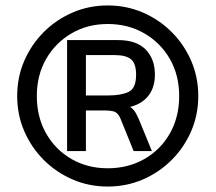

<svg xmlns="http://www.w3.org/2000/svg" viewBox="-20 -674 791 704"><path d="M375 10Q306 10 246 -16Q186 -42 140.5 -87.5Q95 -133 69 -193Q43 -253 43 -322Q43 -391 69 -451Q95 -511 140.5 -556.5Q186 -602 246 -628Q306 -654 375 -654Q444 -654 504 -628Q564 -602 609.5 -556.5Q655 -511 681 -451Q707 -391 707 -322Q707 -253 681 -193Q655 -133 609.5 -87.5Q564 -42 504 -16Q444 10 375 10ZM375 -57Q450 -57 509.5 -91Q569 -125 603 -185Q637 -245 637 -322Q637 -398 603 -457.5Q569 -517 509.5 -551.5Q450 -586 375 -586Q301 -586 242 -551.5Q183 -517 149 -457.5Q115 -398 115 -322Q115 -245 149 -185Q183 -125 242 -91Q301 -57 375 -57ZM226 -120V-527H413Q480 -527 514 -492.5Q548 -458 548 -400Q548 -354 524.5 -323.5Q501 -293 457 -282Q469 -274 475.5 -263.5Q482 -253 489 -237L537 -120H470L421 -241Q413 -258 402 -263.5Q391 -269 360 -269H295V-120ZM295 -324H376Q424 -324 451.5 -337Q479 -350 479 -400Q479 -441 460.5 -456.5Q442 -472 401 -472H295Z"/></svg>

Font: Kanit
Style: Regular
Weight: 400
Designer: Katatrad Team
Foundry: CadsonDemak
Version: Version 2.000; ttfautohint (v1.8.3)